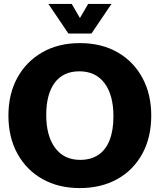

<svg xmlns="http://www.w3.org/2000/svg" viewBox="-20 -940 815 980"><path d="M387 20Q279 20 197 -26Q115 -72 69 -155.5Q23 -239 23 -350Q23 -460 68.5 -543Q114 -626 196 -673Q278 -720 388 -720Q498 -720 580 -673Q662 -626 707 -542.5Q752 -459 752 -350Q752 -238 706 -154.5Q660 -71 578 -25.5Q496 20 387 20ZM389 -124Q444 -124 482 -149.5Q520 -175 539.5 -225Q559 -275 559 -346Q559 -455 513.5 -515.5Q468 -576 385 -576Q303 -576 259.5 -518Q216 -460 216 -353Q216 -246 261.5 -185Q307 -124 389 -124ZM227 -920H346L388 -848L430 -920H549L447 -769H329Z"/></svg>

Font: Moderustic ExtraBold
Style: Regular
Weight: 800
Designer: Tural Alisoy
Foundry: TAFT Foundry
Version: Version 2.120